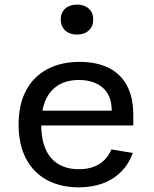

<svg xmlns="http://www.w3.org/2000/svg" viewBox="-20 -791 660 823"><path d="M321 -525.7Q394 -525.7 445.6 -500.2Q497.2 -474.8 524.2 -424Q551.3 -373.2 551.3 -298.5V-253.3H131.8V-316.7H484.2L459 -294.8V-315.5Q459 -381.8 420.6 -415Q382.2 -448.2 317.8 -448.2Q241 -448.2 198.8 -399.4Q156.7 -350.7 156.7 -257.3Q156.7 -163 198.7 -114.3Q240.7 -65.7 317.8 -65.7Q368.2 -65.7 403.7 -86.7Q439.2 -107.7 457.5 -150.5L549.3 -135.2Q531.8 -87.5 499.1 -54.6Q466.3 -21.7 420.4 -4.8Q374.5 12 317.7 12Q240.2 12 182.1 -19Q124 -50 91.8 -110.4Q59.7 -170.8 59.7 -257.3Q59.7 -342.8 91.8 -403.2Q124 -463.5 182.9 -494.6Q241.8 -525.7 321 -525.7ZM240.3 -707.3Q240.3 -737 259.6 -754.2Q278.8 -771.3 310 -771.3Q341.2 -771.3 360.4 -754.2Q379.7 -737 379.7 -707.3Q379.7 -677.5 360.4 -660.2Q341.2 -642.8 310 -642.8Q289.5 -642.8 273.8 -650.6Q258 -658.3 249.2 -673.1Q240.3 -687.8 240.3 -707.3Z"/></svg>

Font: Monaspace Neon Var ExtraLight
Style: Regular
Weight: 200
Designer: Riley Cran and the Lettermatic Team
Version: Version 1.200 (Monaspace Neon Var)